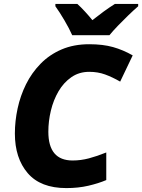

<svg xmlns="http://www.w3.org/2000/svg" viewBox="-20 -951 726 981"><path d="M319 10Q187 10 121.5 -66.5Q56 -143 56 -269Q56 -332 70 -397Q84 -462 113 -520.5Q142 -579 187.5 -625.5Q233 -672 295 -698.5Q357 -725 436 -725Q506 -725 557.5 -710.5Q609 -696 658 -668L594 -534Q554 -557 517 -570.5Q480 -584 436 -584Q384 -584 344.5 -556.5Q305 -529 279 -484.5Q253 -440 240 -386Q227 -332 227 -278Q227 -131 351 -131Q393 -131 434.5 -142Q476 -153 523 -172V-31Q483 -14 431.5 -2Q380 10 319 10ZM349 -771Q334 -805 309 -847.5Q284 -890 263 -919V-931H375Q392 -916 414.5 -891.5Q437 -867 452 -848Q481 -871 509 -891.5Q537 -912 567 -931H686V-919Q664 -900 636.5 -873.5Q609 -847 583 -820Q557 -793 539 -771Z"/></svg>

Font: Noto Sans ExtraBold
Style: Italic
Weight: 800
Italic angle: -12°
Designer: Monotype Design Team
Foundry: Monotype Imaging Inc.
Version: Version 2.013; ttfautohint (v1.8.4.7-5d5b)